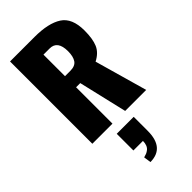

<svg xmlns="http://www.w3.org/2000/svg" viewBox="-356 -885 1336 1336"><g transform="rotate(-45 312.0 -217.0)"><path d="M59 0V-810H300Q436 -810 507 -764Q578 -718 578 -596Q578 -514 557.5 -466Q537 -418 479 -388L589 0H382L298 -358H257V0ZM257 -467H309Q357 -467 376 -495Q395 -523 395 -575Q395 -679 318 -679H257ZM255 376 247 322Q263 318 274 313.5Q285 309 297 299.5Q309 290 315.5 273.5Q322 257 322 235H228V71H395V209Q395 375 255 376Z"/></g></svg>

Font: Oswald Heavy
Style: Regular
Weight: 400
Designer: Vernon Adams
Foundry: Vernon Adams
Version: Version 4.101